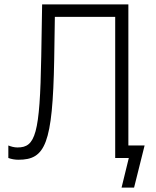

<svg xmlns="http://www.w3.org/2000/svg" viewBox="-20 -720 712 875"><path d="M64 8C186 8 220 -62 227 -449L230 -643H505V0H567L534 135H591L639 -57H565V-700H172L168 -464C162 -107 141 -48 60 -48C44 -48 31 -52 18 -57V0C32 5 47 8 64 8Z"/></svg>

Font: Fixel Text Light
Style: Regular
Weight: 300
Width: 4
Designer: AlfaBravo + MacPaw
Foundry: Kyrylo Tkachov, Marchela Mozhyna, Serhii Makarenko, Maria Weinstein, Zakhar Kryvoshyya
Version: Version 1.211